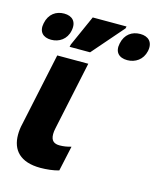

<svg xmlns="http://www.w3.org/2000/svg" viewBox="-117 -858 782 950"><g transform="rotate(15 274.0 -383.0)"><path d="M166 -606H271L410 -766L412 -776H239L169 -619ZM68 -616C109 -616 146 -640 155 -686C165 -734 139 -758 98 -758C57 -758 22 -735 12 -686C2 -640 27 -616 68 -616ZM458 -616C499 -616 536 -640 546 -686C556 -734 529 -758 488 -758C446 -758 411 -735 401 -686C391 -640 416 -616 458 -616ZM181 10C211 10 249 6 275 -2L303 -131C282 -125 264 -122 244 -122C217 -122 199 -133 199 -168C199 -177 200 -187 203 -200L277 -549H118L39 -177C34 -157 32 -138 32 -120C32 -42 77 10 181 10Z"/></g></svg>

Font: Noto Sans SemiCondensed ExtraBold
Style: Italic
Weight: 800
Width: 4
Italic angle: -12°
Designer: Monotype Design Team
Foundry: Monotype Imaging Inc.
Version: Version 2.013